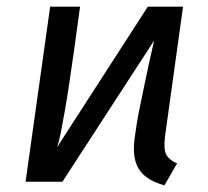

<svg xmlns="http://www.w3.org/2000/svg" viewBox="-20 -547 626 578"><path d="M168 0H57L131 -527H221Q212 -460 204 -403Q196 -346 189 -299Q182 -252 175.5 -215Q169 -178 163.5 -150Q158 -122 152 -104L425 -527H531L444 -425ZM513 -55 475 11Q443 2 422.5 -12.5Q402 -27 392.5 -48.5Q383 -70 383 -99Q383 -113 385.5 -132.5Q388 -152 392 -176.5Q396 -201 402 -229.5Q408 -258 414.5 -290Q421 -322 428.5 -356Q436 -390 444 -425L531 -527L477 -138Q472 -99 480 -82.5Q488 -66 513 -55Z"/></svg>

Font: Fira Sans Variable
Style: Italic
Weight: 397
Italic angle: -8°
Designer: Carrois Corporate & Edenspiekermann AG
Foundry: Carrois Corporate GbR & Edenspiekermann AG
Version: Version 4.202